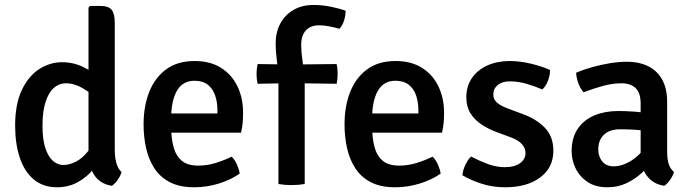

<svg xmlns="http://www.w3.org/2000/svg" viewBox="-20 -760 2848 793"><path d="M454 -141Q454 -113 460.2 -88.2Q466.5 -63.5 482 -49.5Q478 -34.5 466.5 -17.8Q455 -1 442 7.5Q391 -1 368.2 -39Q345.5 -77 345.5 -127V-729L352 -735.5H394Q429 -735.5 441.5 -719Q454 -702.5 454 -665.5ZM42.5 -241Q42.5 -330 70.2 -388.2Q98 -446.5 142.2 -474.8Q186.5 -503 235.5 -503Q284 -503 324 -483Q364 -463 398.5 -438.5L385 -353Q356 -375.5 321.5 -395.8Q287 -416 251.5 -416Q224 -416 202.2 -396.8Q180.5 -377.5 168 -338.5Q155.5 -299.5 155.5 -241Q155.5 -183.5 167.5 -147.8Q179.5 -112 199 -95.2Q218.5 -78.5 241.5 -78.5Q265.5 -78.5 292 -91.5Q318.5 -104.5 341.5 -132.8Q364.5 -161 377.5 -207.5L400.5 -129Q392 -94.5 366 -61.8Q340 -29 301.5 -7.8Q263 13.5 215.5 13.5Q158 13.5 119.5 -18.8Q81 -51 61.8 -108.5Q42.5 -166 42.5 -241Z M642.5 -212V-291.5H878V-304.5Q878 -337.5 868.8 -365.2Q859.5 -393 838.5 -409.8Q817.5 -426.5 783.5 -426.5Q734.5 -426.5 710.8 -385.2Q687 -344 687 -271V-237Q687 -191.5 696.2 -155Q705.5 -118.5 729.5 -97.2Q753.5 -76 798.5 -76Q836 -76 870.5 -86.8Q905 -97.5 937 -113Q950 -100 958.8 -80Q967.5 -60 970 -43Q934 -17.5 884 -2Q834 13.5 782 13.5Q721.5 13.5 681 -7.8Q640.5 -29 617 -65.8Q593.5 -102.5 583.2 -149Q573 -195.5 573 -246Q573 -321 596.2 -380Q619.5 -439 666.2 -473.5Q713 -508 784 -508Q849 -508 893.5 -479.5Q938 -451 961 -402.8Q984 -354.5 984 -294.5Q984 -269 982.2 -251.2Q980.5 -233.5 975.5 -212Z M1183 -493.5 1370.5 -495.5Q1372.5 -485.5 1373.5 -475.5Q1374.5 -465.5 1374.5 -455Q1374.5 -445 1373.5 -434.5Q1372.5 -424 1370.5 -414L1182.5 -416.5L1044 -414Q1039.5 -434.5 1039.5 -455Q1039.5 -474.5 1044 -495.5ZM1130 -447Q1127 -482.5 1122.8 -516.2Q1118.5 -550 1118.5 -581Q1118.5 -626 1137.2 -661.8Q1156 -697.5 1191.2 -718.5Q1226.5 -739.5 1276 -739.5Q1311.5 -739.5 1347.8 -732Q1384 -724.5 1407.5 -715.5Q1407.5 -696 1400.8 -674.8Q1394 -653.5 1382 -641Q1363.5 -646.5 1341 -651Q1318.5 -655.5 1297.5 -655.5Q1263 -655.5 1243.5 -634.5Q1224 -613.5 1224 -574Q1224 -545 1229 -511.8Q1234 -478.5 1238.5 -445.5V0Q1212.5 4.5 1183.5 4.5Q1156 4.5 1130 0Z M1472.5 -212V-291.5H1708V-304.5Q1708 -337.5 1698.8 -365.2Q1689.5 -393 1668.5 -409.8Q1647.5 -426.5 1613.5 -426.5Q1564.5 -426.5 1540.8 -385.2Q1517 -344 1517 -271V-237Q1517 -191.5 1526.2 -155Q1535.5 -118.5 1559.5 -97.2Q1583.5 -76 1628.5 -76Q1666 -76 1700.5 -86.8Q1735 -97.5 1767 -113Q1780 -100 1788.8 -80Q1797.5 -60 1800 -43Q1764 -17.5 1714 -2Q1664 13.5 1612 13.5Q1551.5 13.5 1511 -7.8Q1470.5 -29 1447 -65.8Q1423.5 -102.5 1413.2 -149Q1403 -195.5 1403 -246Q1403 -321 1426.2 -380Q1449.5 -439 1496.2 -473.5Q1543 -508 1614 -508Q1679 -508 1723.5 -479.5Q1768 -451 1791 -402.8Q1814 -354.5 1814 -294.5Q1814 -269 1812.2 -251.2Q1810.5 -233.5 1805.5 -212Z M1890 -36Q1891 -55 1901.5 -77.8Q1912 -100.5 1925.5 -113.5Q1957.5 -96.5 1993.5 -83Q2029.5 -69.5 2066 -69.5Q2105 -69.5 2127.8 -86Q2150.5 -102.5 2150.5 -128Q2150.5 -148 2135.5 -164.8Q2120.5 -181.5 2090.5 -192.5L2032.5 -214Q1998 -226.5 1969.2 -245.5Q1940.5 -264.5 1923.2 -292Q1906 -319.5 1906 -357.5Q1906 -404 1929.2 -437.8Q1952.5 -471.5 1993.2 -489.8Q2034 -508 2085.5 -508Q2127 -508 2173.8 -496.8Q2220.5 -485.5 2251.5 -471Q2252.5 -450.5 2243.2 -426.5Q2234 -402.5 2219.5 -390.5Q2192.5 -402.5 2157.2 -413.2Q2122 -424 2085 -424Q2054.5 -424 2036 -409Q2017.5 -394 2017.5 -369.5Q2017.5 -350 2032 -336.8Q2046.5 -323.5 2076 -312.5L2137.5 -289.5Q2194 -269.5 2229.8 -233Q2265.5 -196.5 2265.5 -137.5Q2265.5 -67.5 2211 -27Q2156.5 13.5 2066.5 13.5Q2013.5 13.5 1968.2 -1.5Q1923 -16.5 1890 -36Z M2341 -135Q2341 -192 2366.8 -229Q2392.5 -266 2436 -283.8Q2479.5 -301.5 2533.5 -301.5Q2560.5 -301.5 2595.8 -299.2Q2631 -297 2661 -290V-216.5Q2635 -222.5 2602 -224.2Q2569 -226 2541 -226Q2497.5 -226 2474.2 -203.5Q2451 -181 2451 -142.5Q2451 -113.5 2467.5 -93.2Q2484 -73 2515 -73Q2550.5 -73 2589.8 -98Q2629 -123 2656 -170.5L2672.5 -88.5Q2654.5 -67 2628.2 -43.5Q2602 -20 2567.2 -3.2Q2532.5 13.5 2489 13.5Q2439 13.5 2406.2 -8.8Q2373.5 -31 2357.2 -65Q2341 -99 2341 -135ZM2763.5 -49.5Q2759.5 -34.5 2748 -17.8Q2736.5 -1 2723.5 7.5Q2690 2 2669.2 -15.5Q2648.5 -33 2638.2 -57.2Q2628 -81.5 2626 -108V-331.5Q2626 -376.5 2605.2 -396.2Q2584.5 -416 2546.5 -416Q2509.5 -416 2469.8 -405Q2430 -394 2390.5 -379Q2377.5 -392.5 2369 -415.5Q2360.5 -438.5 2359.5 -459.5Q2388 -472 2424.2 -482.2Q2460.5 -492.5 2498.5 -498.8Q2536.5 -505 2570 -505Q2618.5 -505 2655.8 -487.2Q2693 -469.5 2714.2 -432.5Q2735.5 -395.5 2735.5 -337V-132.5Q2735.5 -105 2741.2 -84.8Q2747 -64.5 2763.5 -49.5Z"/></svg>

Font: Signika Negative Light Medium
Style: Regular
Weight: 500
Version: Version 2.001